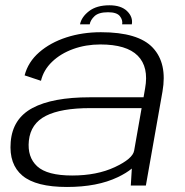

<svg xmlns="http://www.w3.org/2000/svg" viewBox="-20 -720 718 745"><path d="M487.5 0 491.5 -66Q470.5 -48.5 437 -32.5Q357.5 5.5 240 5.5Q119.5 5.5 67 -38.5Q14.5 -82.5 21.5 -168.5Q28.5 -259.5 106.2 -301Q184 -342.5 328.5 -342.5H537L543 -377Q558 -460 514.5 -503.8Q471 -547.5 369.5 -547.5Q313 -547.5 264 -529.8Q215 -512 182 -480.2Q149 -448.5 139 -406.5L75.5 -427.5Q89 -479.5 132 -517Q175 -554.5 237.2 -574.8Q299.5 -595 371.5 -595Q517 -595 573.2 -534.5Q629.5 -474 610.5 -365L546 0ZM500.5 -135.5 529.5 -300.5H330Q217 -300.5 158 -270.5Q99 -240.5 92 -174Q85.5 -110.5 124.2 -74.8Q163 -39 260 -39Q356 -39 425.5 -71.5Q495 -104 500.5 -135.5ZM404.5 -699.5Q450 -699.5 473.2 -676.8Q496.5 -654 491.5 -625.5H454Q457 -642.5 445 -657.5Q433 -672.5 399.5 -672.5Q363 -672.5 347 -657.5Q331 -642.5 328 -625.5H290.5Q296 -654 325.5 -676.8Q355 -699.5 404.5 -699.5Z"/></svg>

Font: Anybody ExtraExpanded Light
Style: Italic
Weight: 300
Width: 8
Italic angle: -10°
Designer: Tyler Finck
Foundry: Etcetera Type Company
Version: Version 1.010; ttfautohint (v1.8.3) -l 8 -r 50 -G 200 -x 14 